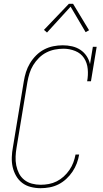

<svg xmlns="http://www.w3.org/2000/svg" viewBox="-20 -981 540 1009"><path d="M193 8Q167 8 141.5 1.5Q116 -5 96.5 -20Q77 -35 64.5 -57Q52 -79 46.5 -103.5Q41 -128 42 -155Q43 -182 48 -208L105 -553Q109 -578 116.5 -602Q124 -626 137.5 -648.5Q151 -671 170 -690Q189 -709 212 -721Q235 -733 260 -738Q285 -743 310 -743Q335 -743 359 -737.5Q383 -732 402.5 -719Q422 -706 435 -686.5Q448 -667 453 -644L468 -735H488L458 -554H438Q444 -586 441 -618.5Q438 -651 421.5 -676Q405 -701 375.5 -713Q346 -725 314 -725Q291 -725 268 -720.5Q245 -716 223.5 -705Q202 -694 184.5 -676.5Q167 -659 154.5 -638.5Q142 -618 135 -595.5Q128 -573 124 -550L67 -205Q63 -182 62 -158Q61 -134 65.5 -111.5Q70 -89 80 -69.5Q90 -50 107.5 -36Q125 -22 147.5 -16Q170 -10 193 -10Q215 -10 236.5 -14Q258 -18 278 -28Q298 -38 315 -53.5Q332 -69 345 -88Q358 -107 365.5 -127.5Q373 -148 377 -169H396Q392 -145 383.5 -122.5Q375 -100 361 -79Q347 -58 328 -40.5Q309 -23 287 -12Q265 -1 241 3.5Q217 8 193 8ZM227 -810 211 -824 342 -961H364L448 -822L430 -812L351 -946Z"/></svg>

Font: Iosevka Slab Thin Oblique
Style: Regular
Weight: 100
Italic angle: -9°
Monospace: yes
Designer: Belleve Invis
Foundry: Belleve Invis
Version: Version 11.1.0; ttfautohint (v1.8.3)